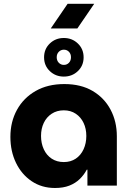

<svg xmlns="http://www.w3.org/2000/svg" viewBox="-20 -959 677 992"><path d="M264 12.3Q195.7 12.3 143.7 -22.7Q91.7 -57.7 62.7 -117.5Q33.7 -177.3 33.7 -252Q33.7 -329.7 67.7 -391.5Q101.7 -453.3 164.2 -489Q226.7 -524.7 312.3 -524.7Q398 -524.7 458.3 -489.2Q518.7 -453.7 551.2 -392.5Q583.7 -331.3 583.7 -255V0H431.7V-82.3H428.3Q414 -55.3 391.8 -33.8Q369.7 -12.3 338.3 0Q307 12.3 264 12.3ZM309.7 -121.7Q345.3 -121.7 371.5 -139.3Q397.7 -157 411.8 -187.8Q426 -218.7 426 -256.7Q426 -294.3 411.8 -324Q397.7 -353.7 371.5 -371.3Q345.3 -389 309.7 -389Q273.7 -389 247 -371.3Q220.3 -353.7 206.2 -324Q192 -294.3 192 -256.7Q192 -218.7 206.2 -187.8Q220.3 -157 247 -139.3Q273.7 -121.7 309.7 -121.7ZM309.7 -563.3Q267 -563.3 237.3 -591.7Q207.7 -620 207.7 -662.8Q207.7 -705.7 237.3 -734.2Q267 -762.7 309.8 -762.7Q352.7 -762.7 382.3 -734.2Q412 -705.7 412 -662.8Q412 -620 382.4 -591.7Q352.8 -563.3 309.7 -563.3ZM309.8 -623.7Q325.7 -623.7 336.2 -634.7Q346.7 -645.7 346.7 -663.2Q346.7 -680.7 336.1 -691.5Q325.6 -702.3 310 -702.3Q294.6 -702.3 283.8 -691.4Q273 -680.5 273 -663.3Q273 -646 283.7 -634.8Q294.5 -623.7 309.8 -623.7ZM242.3 -812 329.3 -939.3H466.7L379.7 -812Z"/></svg>

Font: MuseoModerno Thin
Style: Regular
Weight: 100
Designer: Pablo Cosgaya, Héctor Gatti, Marcela Romero, and the Authors of The MuseoModerno Project.
Foundry: Omnibus-Type Team
Version: Version 1.003